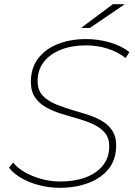

<svg xmlns="http://www.w3.org/2000/svg" viewBox="-20 -890 644 914"><path d="M264 4Q214 4 166 -8.5Q118 -21 80.5 -43Q43 -65 23 -92L43 -116Q63 -90 98.5 -70Q134 -50 177.5 -38Q221 -26 266 -26Q335 -26 387.5 -45.5Q440 -65 470 -102.5Q500 -140 500 -194Q500 -233 479.5 -257.5Q459 -282 426 -297.5Q393 -313 353 -324.5Q313 -336 273.5 -348Q234 -360 200.5 -378.5Q167 -397 147 -426Q127 -455 127 -501Q127 -566 161.5 -611.5Q196 -657 255.5 -680.5Q315 -704 390 -704Q448 -704 503 -688Q558 -672 596 -642L578 -614Q541 -643 492 -658.5Q443 -674 389 -674Q322 -674 270 -653.5Q218 -633 188.5 -595Q159 -557 159 -504Q159 -459 185 -433Q211 -407 252 -391Q293 -375 338 -362Q374 -352 409 -340Q444 -328 472 -310Q500 -292 516.5 -265Q533 -238 533 -198Q533 -131 497.5 -86.5Q462 -42 401 -19Q340 4 264 4ZM366 -757 517 -870H574L408 -757Z"/></svg>

Font: Montserrat ExtraLight
Style: Italic
Weight: 200
Italic angle: -11.3°
Designer: Julieta Ulanovsky
Foundry: Julieta Ulanovsky
Version: Version 9.000; ttfautohint (v1.8.4.7-5d5b)